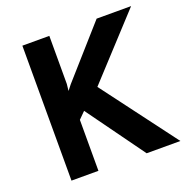

<svg xmlns="http://www.w3.org/2000/svg" viewBox="-130 -860 965 984"><g transform="rotate(-20 352.0 -368.0)"><path d="M242 -474 238 -437 260 -465 500 -736H688L384 -406L689 0H505L278 -314L242 -278V0H95V-736H242Z"/></g></svg>

Font: Josefin Sans Thin
Style: Bold
Weight: 700
Version: Version 2.000